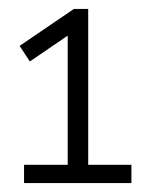

<svg xmlns="http://www.w3.org/2000/svg" viewBox="-20 -801 340 431"><path d="M275 -390H34V-431H132V-721L47 -663L24 -698L146 -781H178V-431H275Z"/></svg>

Font: Tanohe Sans Light
Style: Regular
Weight: 300
Designer: Village Type and Design LLC & Cristiano Sobral
Foundry: Cooper Hewitt Smithsonian Design Museum
Version: Version 1.00;September 29, 2021;FontCreator 13.0.0.2655 64-b